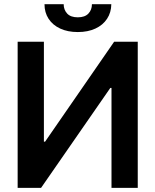

<svg xmlns="http://www.w3.org/2000/svg" viewBox="-20 -909 752 929"><path d="M192.4 -707V-223.6H198.2L532.2 -707H646.5V0H519.5V-483.4H513.7L178.7 0H65.4V-707ZM356.4 -753.9Q307.6 -753.9 271.2 -770.8Q234.9 -787.6 215.1 -818.1Q195.3 -848.6 195.3 -888.7H288.1Q288.1 -861.8 304.9 -843.5Q321.8 -825.2 356.4 -825.2Q390.6 -825.2 407.7 -843.3Q424.8 -861.3 424.8 -888.7H518.6Q518.1 -848.6 498 -818.1Q478 -787.6 441.7 -770.8Q405.3 -753.9 356.4 -753.9Z"/></svg>

Font: WEMIX Pretendard SemiBold
Style: Regular
Weight: 600
Designer: Base glyphs from Inter by Rasmus Andersson; Hangeul glyphs from Noto Sans CJK(Source Han Sans) by Jang Soo-young and Kan
Foundry: Kil Hyung-jin
Version: Version 1.000